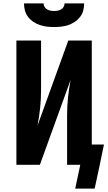

<svg xmlns="http://www.w3.org/2000/svg" viewBox="-20 -975 640 1136"><path d="M300 -815Q279 -815 257.5 -817.5Q236 -820 215.5 -827Q195 -834 177 -846Q159 -858 146 -875Q133 -892 127.5 -913Q122 -934 122 -955H238Q238 -944 243.5 -934.5Q249 -925 258.5 -919.5Q268 -914 278.5 -912Q289 -910 300 -910Q311 -910 321.5 -912Q332 -914 341.5 -919.5Q351 -925 356.5 -934.5Q362 -944 362 -955H478Q478 -934 472.5 -913Q467 -892 454 -875Q441 -858 423 -846Q405 -834 384.5 -827Q364 -820 342.5 -817.5Q321 -815 300 -815ZM425 141 455 0H377V-294Q377 -347 382.5 -399Q388 -451 398 -503L216 0H77V-735H223V-441Q223 -388 217.5 -336Q212 -284 202 -232L384 -735H523V-120H595L568 11L540 141Z"/></svg>

Font: Iosevka Custom Heavy Extended
Style: Regular
Weight: 900
Width: 7
Monospace: yes
Designer: Belleve Invis
Foundry: Belleve Invis
Version: Version 11.2.4; ttfautohint (v1.8.4)